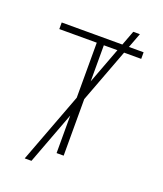

<svg xmlns="http://www.w3.org/2000/svg" viewBox="-163 -924 950 1122"><g transform="rotate(20 312.5 -363.0)"><path d="M126 92.8 290.5 -344.2V-686.5H57.6V-727.5H434.6L469.2 -819.3H510.3L475.6 -727.5H566.9V-686.5H460.4L334.5 -351.6V0H290.5V-233.4L168 92.8ZM334.5 -461.9 418.9 -686.5H334.5Z"/></g></svg>

Font: Inter Extra Light
Style: Regular
Weight: 200
Designer: Rasmus Andersson
Foundry: rsms
Version: Version 4.000;git-3c8e0fc